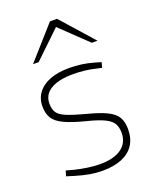

<svg xmlns="http://www.w3.org/2000/svg" viewBox="-138 -808 712 892"><g transform="rotate(-20 217.5 -362.0)"><path d="M213 6Q183 6 151 0.5Q119 -5 83 -16L44 -28L52 -54L93 -43Q122 -36 153.5 -31.5Q185 -27 213 -27Q282 -27 319 -54Q356 -81 356 -130Q356 -157 346 -175Q336 -193 307.5 -207.5Q279 -222 223 -236Q156 -253 118.5 -270.5Q81 -288 66.5 -311.5Q52 -335 52 -370Q52 -409 73.5 -437.5Q95 -466 134.5 -481Q174 -496 229 -496Q260 -496 289.5 -492Q319 -488 350 -479L381 -470L374 -444L344 -451Q319 -457 291.5 -460Q264 -463 237 -463Q165 -463 126 -439.5Q87 -416 87 -372Q87 -344 98 -327Q109 -310 140.5 -297Q172 -284 232 -268Q295 -252 329 -235Q363 -218 376.5 -195Q390 -172 390 -136Q390 -90 369.5 -58.5Q349 -27 309.5 -10.5Q270 6 213 6ZM369 -570 230 -703 220 -730H255L397 -570ZM78 -570 220 -730H255L245 -703L106 -570Z"/></g></svg>

Font: REM Thin
Style: Regular
Weight: 250
Designer: Octavio Pardo
Foundry: Ashler Design
Version: Version 1.005;gftools[0.9.28]